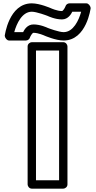

<svg xmlns="http://www.w3.org/2000/svg" viewBox="-20 -1102 571 1147"><path d="M521.7 -1054.4C519.5 -1068.4 508.1 -1082 496 -1082H395C384.2 -1082 374 -1074.6 371 -1063.9C368.8 -1056.8 357 -1036 350 -1036C320.8 -1036 284.7 -1052.6 284.7 -1052.6C284.4 -1052.7 283.9 -1052.9 283.6 -1053.1C282.7 -1053.5 218 -1082 170 -1082C32 -1082 8.3 -887.6 8.3 -887.6C10.5 -873.6 21.9 -860 34 -860H135C145.8 -860 156 -867.4 159 -878.1C161.2 -885.2 173 -906 180 -906C209.2 -906 245.3 -889.4 245.3 -889.4C245.6 -889.3 246.1 -889.1 246.4 -888.9C247.3 -888.5 312 -860 360 -860C498 -860 521.7 -1054.4 521.7 -1054.4ZM266 -934.9C260.2 -937.6 221.1 -956 180 -956C142.6 -956 124.7 -923.4 118.1 -910H65.1C79.3 -961.7 112.1 -1032 170 -1032C198.4 -1032 259.7 -1008.8 264 -1007.1C269.8 -1004.4 308.9 -986 350 -986C387.4 -986 405.3 -1018.6 411.9 -1032H464.9C450.7 -980.3 417.9 -910 360 -910C331.6 -910 270.3 -933.2 266 -934.9ZM333 -800V-25H195V-800ZM383 -825C383 -835.7 373.1 -850 358 -850H170C159.3 -850 145 -840.1 145 -825V0C145 10.7 154.9 25 170 25H358C368.7 25 383 15.1 383 0Z"/></svg>

Font: Hussar Ekologiczny
Style: Regular
Weight: 400
Foundry: Cannot Into Space Fonts
Version: Version 0.97